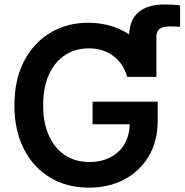

<svg xmlns="http://www.w3.org/2000/svg" viewBox="-20 -841 837 871"><path d="M565.9 -492.2V-676.8Q565.9 -748 606.9 -784.4Q647.9 -820.8 729 -820.8Q750 -820.8 767.3 -819.6Q784.7 -818.4 796.9 -816.4V-719.2Q787.6 -720.2 775.4 -720.7Q763.2 -721.2 752.9 -721.2Q719.2 -721.2 704.3 -710.2Q689.5 -699.2 689.5 -675.3V-492.2ZM383.8 10.3Q283.2 10.3 207 -35.6Q130.9 -81.5 88.1 -165.5Q45.4 -249.5 45.4 -363.3Q45.4 -479.5 89.1 -563.5Q132.8 -647.5 208.7 -692.6Q284.7 -737.8 380.4 -737.8Q440.9 -737.8 493.4 -720.2Q545.9 -702.6 587.2 -669.7Q628.4 -636.7 654.8 -591.8Q681.2 -546.9 689.5 -492.2H556.6Q548.8 -522 533.2 -545.7Q517.6 -569.3 495.4 -586.4Q473.1 -603.5 444.8 -612.5Q416.5 -621.6 382.8 -621.6Q321.8 -621.6 275.1 -591.1Q228.5 -560.5 202.1 -502.9Q175.8 -445.3 175.8 -363.8Q175.8 -282.7 202.1 -225.1Q228.5 -167.5 275.4 -136.7Q322.3 -106 385.3 -106Q439.9 -106 481.4 -127.7Q522.9 -149.4 545.7 -189Q568.4 -228.5 568.4 -281.7L599.6 -277.3H399.9V-379.9H695.3V-292.5Q695.3 -200.7 655 -132.6Q614.7 -64.5 544.4 -27.1Q474.1 10.3 383.8 10.3Z"/></svg>

Font: Inter 20pt SemiBold
Style: Regular
Weight: 600
Version: Version 4.001;git-66647c0bb